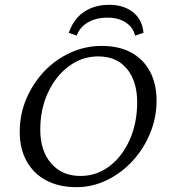

<svg xmlns="http://www.w3.org/2000/svg" viewBox="-20 -774 705 803"><path d="M299.8 8.8Q226.6 8.8 173.3 -19.5Q120.1 -47.9 91.3 -100.1Q62.5 -152.3 62.5 -222.7Q62.5 -294.9 89.8 -359.9Q117.2 -424.8 164.1 -474.6Q210.9 -524.4 273.4 -553.2Q335.9 -582 405.3 -582Q477.5 -582 528.8 -554.2Q580.1 -526.4 607.4 -474.6Q634.8 -422.9 634.8 -353.5Q634.8 -282.2 607.9 -216.8Q581.1 -151.4 534.2 -100.6Q487.3 -49.8 426.8 -20.5Q366.2 8.8 299.8 8.8ZM316.4 -38.1Q383.8 -38.1 437.5 -78.6Q491.2 -119.1 522.5 -189.5Q553.7 -259.8 553.7 -345.7Q553.7 -434.6 510.7 -486.3Q467.8 -538.1 390.6 -538.1Q323.2 -538.1 268.1 -497.1Q212.9 -456.1 180.7 -386.7Q148.4 -317.4 148.4 -231.4Q148.4 -143.6 193.8 -90.8Q239.3 -38.1 316.4 -38.1ZM300.8 -625 267.6 -636.7Q280.3 -673.8 303.2 -699.7Q326.2 -725.6 359.9 -739.7Q393.6 -753.9 436.5 -753.9Q497.1 -753.9 536.1 -723.1Q575.2 -692.4 580.1 -636.7L544.9 -625Q537.1 -659.2 506.3 -679.7Q475.6 -700.2 429.7 -700.2Q380.9 -700.2 346.7 -679.7Q312.5 -659.2 300.8 -625Z"/></svg>

Font: Crimson Pro Light
Style: Italic
Weight: 300
Italic angle: -12°
Designer: Jacques Le Bailly
Foundry: Baron von Fonthausen
Version: Version 1.003